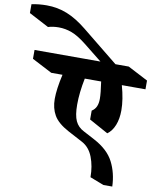

<svg xmlns="http://www.w3.org/2000/svg" viewBox="-401 -1293 1382 1664"><g transform="rotate(10 290.5 -461.0)"><path d="M633 -617Q667 -496 667 -401Q667 -326 644.5 -269.5Q622 -213 581 -184L414 -276V-354Q441 -371 453.5 -398.5Q466 -426 466 -467Q466 -517 451 -617H307Q281 -490 281 -384Q281 -290 304 -240.5Q327 -191 379 -165L477 -113Q602 -47 651 48.5Q700 144 704 263H626L504 216Q504 119 473.5 40Q443 -39 377 -74L249 -142Q152 -194 116.5 -255.5Q81 -317 81 -399Q81 -486 111 -616H12L-165 -708V-786H415L252 -916Q180 -973 123.5 -994Q67 -1015 9 -1015Q-43 -1015 -85 -1002L-260 -1094V-1172Q-195 -1185 -127 -1185Q-32 -1185 53 -1151Q138 -1117 229 -1043L547 -786H664L841 -694V-617Z"/></g></svg>

Font: Inknut Antiqua Black
Style: Regular
Weight: 900
Designer: Claus Eggers Sørensen
Foundry: Claus Eggers Sørensen
Version: Version 1.003; ttfautohint (v1.8.2) -l 8 -r 50 -G 200 -x 14 